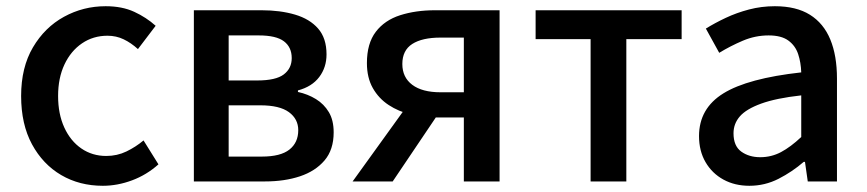

<svg xmlns="http://www.w3.org/2000/svg" viewBox="-20 -584 2790 618"><path d="M311 14Q236 14 177 -20.5Q118 -55 83 -119.5Q48 -184 48 -275Q48 -367 86 -431.5Q124 -496 186 -530Q248 -564 320 -564Q373 -564 412 -546Q451 -528 481 -501L424 -426Q402 -446 378 -457.5Q354 -469 326 -469Q280 -469 244 -444.5Q208 -420 187.5 -376.5Q167 -333 167 -275Q167 -217 187 -173.5Q207 -130 242 -106Q277 -82 322 -82Q357 -82 387 -96.5Q417 -111 442 -132L490 -55Q452 -21 405 -3.5Q358 14 311 14Z M604 0V-551H822Q882 -551 929.5 -537Q977 -523 1004 -492Q1031 -461 1031 -409Q1031 -367 1007.5 -336Q984 -305 939 -293V-288Q971 -281 997 -265Q1023 -249 1038.5 -223Q1054 -197 1054 -158Q1054 -102 1024.5 -67.5Q995 -33 945.5 -16.5Q896 0 833 0ZM716 -325H808Q868 -325 893.5 -344.5Q919 -364 919 -397Q919 -432 894 -451Q869 -470 813 -470H716ZM716 -80H823Q883 -80 911.5 -102.5Q940 -125 940 -165Q940 -201 910 -223Q880 -245 818 -245H716Z M1473 0V-206H1384Q1343 -206 1303 -215.5Q1263 -225 1231 -246Q1199 -267 1180 -300.5Q1161 -334 1161 -381Q1161 -444 1189.5 -481.5Q1218 -519 1268 -535Q1318 -551 1380 -551H1588V0ZM1398 -287H1473V-463H1398Q1339 -463 1307 -442.5Q1275 -422 1275 -378Q1275 -335 1307 -311Q1339 -287 1398 -287ZM1115 0 1306 -265 1401 -233 1244 0Z M1881 0V-458H1704V-551H2174V-458H1996V0Z M2392 14Q2345 14 2308.5 -6Q2272 -26 2251 -62Q2230 -98 2230 -146Q2230 -235 2308.5 -283.5Q2387 -332 2559 -351Q2558 -383 2549 -410Q2540 -437 2517.5 -453.5Q2495 -470 2454 -470Q2411 -470 2371 -453Q2331 -436 2295 -414L2252 -492Q2281 -510 2316 -526.5Q2351 -543 2391 -553.5Q2431 -564 2474 -564Q2543 -564 2587 -536.5Q2631 -509 2652.5 -457Q2674 -405 2674 -331V0H2580L2571 -63H2567Q2530 -31 2486 -8.5Q2442 14 2392 14ZM2427 -78Q2463 -78 2494 -94.5Q2525 -111 2559 -143V-277Q2478 -268 2430 -250.5Q2382 -233 2361.5 -209.5Q2341 -186 2341 -155Q2341 -114 2366 -96Q2391 -78 2427 -78Z"/></svg>

Font: Noto Sans KR Medium
Style: Regular
Weight: 500
Designer: Ryoko NISHIZUKA  (kana, bopomofo & ideographs); Paul D. Hunt (Latin, Greek & Cyrillic); Sandoll Communications , Soo-you
Foundry: Adobe
Version: Version 2.004-H2;hotconv 1.0.118;makeotfexe 2.5.65603